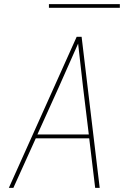

<svg xmlns="http://www.w3.org/2000/svg" viewBox="-20 -914 640 934"><path d="M23 0 353 -735H377L465 0H443L414 -241H154L45 0ZM162 -260H412L384 -490Q378 -543 372 -596Q366 -649 360 -702Q336 -649 313 -596Q290 -543 266 -490ZM218 -876V-894H563V-876Z"/></svg>

Font: Iosevka Thin Extended
Style: Italic
Weight: 100
Width: 7
Italic angle: -9°
Monospace: yes
Designer: Belleve Invis
Foundry: Belleve Invis
Version: Version 32.5.0; ttfautohint (v1.8.4)